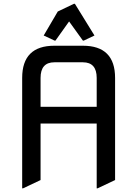

<svg xmlns="http://www.w3.org/2000/svg" viewBox="-20 -980 728 1019"><path d="M97.7 19.5V-566.4Q97.7 -737.3 268.6 -737.3H419.9Q590.8 -737.3 590.8 -566.4V-24.4L498 19.5H493.2V-324.2H195.3V-24.4L102.5 19.5ZM195.3 -413.1H493.2V-566.4Q493.2 -649.4 419.9 -649.4H268.6Q195.3 -649.4 195.3 -566.4ZM211.9 -791.5 286.6 -918.9 372.6 -960H377.4L481.4 -791.5L424.8 -764.6H419.9L346.7 -866.2L274.4 -764.6H269.5Z"/></svg>

Font: Nova Square
Style: Book
Weight: 400
Version: Version 2.000